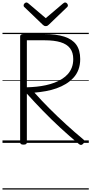

<svg xmlns="http://www.w3.org/2000/svg" viewBox="-20 -1149 734 1544"><path d="M169 14Q155 14 148.5 9.5Q142 5 142 -5V-856Q142 -866 149 -870.5Q156 -875 170 -875H334Q432 -875 496.5 -854.5Q561 -834 593 -790Q625 -746 625 -674Q625 -627 611 -589.5Q597 -552 570.5 -523.5Q544 -495 509.5 -474Q475 -453 434 -438.5Q393 -424 348 -416Q303 -408 257 -404Q315 -339 379.5 -274.5Q444 -210 512 -148Q580 -86 651 -27Q659 -21 659.5 -12.5Q660 -4 648 8Q639 17 630.5 16.5Q622 16 613 8Q538 -54 465 -121.5Q392 -189 324.5 -258.5Q257 -328 196 -396V-5Q196 5 190 9.5Q184 14 169 14ZM196 -447Q236 -448 274.5 -452Q313 -456 349.5 -464Q386 -472 419 -484.5Q452 -497 479.5 -514.5Q507 -532 527 -555Q547 -578 558 -607.5Q569 -637 569 -674Q569 -727 543.5 -760.5Q518 -794 467 -809.5Q416 -825 339 -825H196ZM504 -1129Q512 -1129 519 -1121.5Q526 -1114 526 -1105Q526 -1103 525.5 -1100Q525 -1097 521 -1093L373 -951Q368 -946 362.5 -942.5Q357 -939 348 -939Q339 -939 334 -942.5Q329 -946 323 -951L175 -1093Q171 -1097 170.5 -1100.5Q170 -1104 170 -1106Q170 -1115 177.5 -1122Q185 -1129 192 -1129Q197 -1129 201 -1126.5Q205 -1124 209 -1121L348 -1003L487 -1121Q492 -1124 495.5 -1126.5Q499 -1129 504 -1129ZM0 365H694V375H0ZM0 -20H694V0H0ZM0 -505H694V-500H0ZM0 -885H694V-875H0Z"/></svg>

Font: Playwrite IT Moderna Guides
Style: Regular
Weight: 400
Designer: Veronika Burian, José Scaglione
Foundry: TypeTogether
Version: Version 1.003